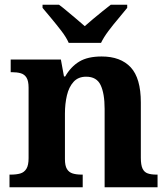

<svg xmlns="http://www.w3.org/2000/svg" viewBox="-20 -786 707 806"><path d="M19.9 0V-53H25.6Q48.6 -53 65 -57.7Q81.5 -62.4 90.8 -77.4Q100 -92.3 100 -122.1V-417.9Q100 -446.1 91.3 -460.1Q82.7 -474 67 -478.5Q51.3 -483 29.3 -483H24.9V-536H235.6L248.6 -464.9H253.6Q277.6 -506.4 313 -527.6Q348.3 -548.9 406.7 -548.9Q486.3 -548.9 528.8 -503.3Q571.2 -457.6 571.2 -355.8V-123.9Q571.2 -93.4 578.4 -78.2Q585.6 -63 600.3 -58Q614.9 -53 636.9 -53H641.4V0H419.2V-328.8Q419.2 -393.2 402.5 -428.6Q385.9 -464 341.7 -464Q308.3 -464 288.8 -442.4Q269.2 -420.8 260.9 -385.5Q252.6 -350.2 252.6 -309V-118.3Q252.6 -90.4 261 -76.5Q269.4 -62.6 285.1 -57.8Q300.7 -53 322.7 -53H327.2V0ZM268.5 -606Q258.5 -629 238.2 -655.5Q217.9 -682 196.2 -708Q174.6 -734 158.6 -753V-766H227.8Q242.2 -755.6 261.5 -739.2Q280.7 -722.8 300.8 -706.3Q320.8 -689.8 335.8 -676.2Q350.8 -689.8 370.8 -706.3Q390.9 -722.8 410.9 -739.2Q431 -755.6 444.8 -766H514V-753Q499 -734 476.9 -708Q454.7 -682 434.9 -655.5Q415.1 -629 404.1 -606Z"/></svg>

Font: Noto Serif Gurmukhi
Style: Regular
Weight: 400
Designer: Vaibhav Singh and the Monotype Design Team
Foundry: Monotype Imaging Inc.
Version: Version 2.003